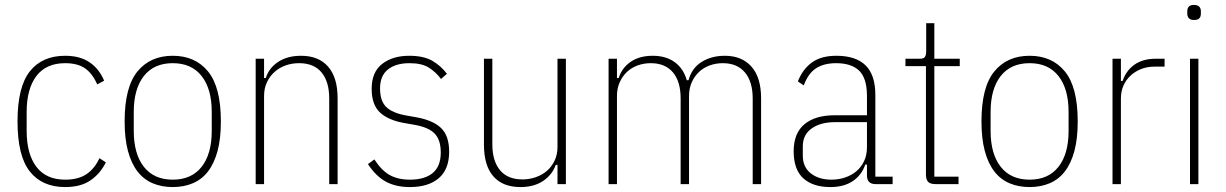

<svg xmlns="http://www.w3.org/2000/svg" viewBox="-20 -746 4966 778"><path d="M244 12Q151 12 101 -51Q51 -114 51 -254Q51 -394 101 -457Q151 -520 244 -520Q304 -520 343 -493.5Q382 -467 402 -419L374 -404Q354 -449 324 -469.5Q294 -490 244 -490Q167 -490 127.5 -438Q88 -386 88 -292V-216Q88 -122 127.5 -70Q167 -18 244 -18Q297 -18 330 -40Q363 -62 383 -105L409 -88Q386 -42 346.5 -15Q307 12 244 12Z M680 12Q635 12 598.5 -3.5Q562 -19 537 -51.5Q512 -84 498.5 -134Q485 -184 485 -254Q485 -393 537 -456.5Q589 -520 680 -520Q771 -520 823 -456.5Q875 -393 875 -254Q875 -184 861.5 -134Q848 -84 823 -51.5Q798 -19 761.5 -3.5Q725 12 680 12ZM680 -18Q756 -18 797 -70Q838 -122 838 -216V-292Q838 -386 797 -438Q756 -490 680 -490Q604 -490 563 -438Q522 -386 522 -292V-216Q522 -122 563 -70Q604 -18 680 -18Z M1016 0V-508H1050V-430H1057Q1070 -471 1107.5 -495.5Q1145 -520 1200 -520Q1271 -520 1309.5 -476Q1348 -432 1348 -348V0H1314V-347Q1314 -415 1283 -452.5Q1252 -490 1192 -490Q1163 -490 1137.5 -481Q1112 -472 1092.5 -454.5Q1073 -437 1061.5 -412.5Q1050 -388 1050 -357V0Z M1641 12Q1584 12 1543.5 -10Q1503 -32 1471 -81L1497 -100Q1526 -55 1559.5 -36.5Q1593 -18 1641 -18Q1701 -18 1733.5 -45Q1766 -72 1766 -128Q1766 -179 1741.5 -204.5Q1717 -230 1661 -240L1621 -247Q1555 -258 1520.5 -289.5Q1486 -321 1486 -386Q1486 -454 1528.5 -487Q1571 -520 1638 -520Q1697 -520 1732 -499.5Q1767 -479 1791 -447L1767 -426Q1747 -453 1718.5 -471.5Q1690 -490 1639 -490Q1584 -490 1552 -464.5Q1520 -439 1520 -388Q1520 -337 1545 -312.5Q1570 -288 1626 -278L1666 -271Q1734 -259 1767 -227.5Q1800 -196 1800 -131Q1800 -60 1758 -24Q1716 12 1641 12Z M2239 -78H2232Q2218 -38 2181 -13Q2144 12 2089 12Q2017 12 1979 -31.5Q1941 -75 1941 -160V-508H1975V-161Q1975 -94 2006 -56.5Q2037 -19 2097 -19Q2125 -19 2151 -28Q2177 -37 2196.5 -54Q2216 -71 2227.5 -95.5Q2239 -120 2239 -151V-508H2273V0H2239Z M2446 0V-508H2480V-430H2487Q2500 -471 2535.5 -495.5Q2571 -520 2625 -520Q2678 -520 2713.5 -494.5Q2749 -469 2763 -421H2770Q2783 -470 2823 -495Q2863 -520 2917 -520Q2986 -520 3025 -476Q3064 -432 3064 -348V0H3030V-347Q3030 -415 2998.5 -452.5Q2967 -490 2909 -490Q2881 -490 2856 -481Q2831 -472 2812.5 -454.5Q2794 -437 2783 -412.5Q2772 -388 2772 -357V0H2738V-347Q2738 -416 2706.5 -453Q2675 -490 2617 -490Q2589 -490 2564 -481Q2539 -472 2520.5 -454.5Q2502 -437 2491 -412.5Q2480 -388 2480 -357V0Z M3528 0Q3493 0 3493 -35V-79H3486Q3472 -37 3436 -12.5Q3400 12 3345 12Q3274 12 3235 -23.5Q3196 -59 3196 -133Q3196 -206 3239.5 -242.5Q3283 -279 3363 -279H3493V-357Q3493 -429 3461.5 -459.5Q3430 -490 3368 -490Q3319 -490 3287 -469.5Q3255 -449 3237 -400L3213 -416Q3232 -465 3269.5 -492.5Q3307 -520 3369 -520Q3448 -520 3487.5 -481Q3527 -442 3527 -361V-30H3597V0ZM3349 -18Q3379 -18 3405 -27Q3431 -36 3450.5 -52.5Q3470 -69 3481.5 -93.5Q3493 -118 3493 -150V-251H3363Q3305 -251 3269 -225.5Q3233 -200 3233 -153V-116Q3233 -69 3265.5 -43.5Q3298 -18 3349 -18Z M3771 0Q3750 0 3741 -9Q3732 -18 3732 -39V-478H3649V-508H3708Q3723 -508 3728 -515.5Q3733 -523 3733 -538V-652H3766V-508H3869V-478H3766V-30H3864V0Z M4152 12Q4107 12 4070.5 -3.5Q4034 -19 4009 -51.5Q3984 -84 3970.5 -134Q3957 -184 3957 -254Q3957 -393 4009 -456.5Q4061 -520 4152 -520Q4243 -520 4295 -456.5Q4347 -393 4347 -254Q4347 -184 4333.5 -134Q4320 -84 4295 -51.5Q4270 -19 4233.5 -3.5Q4197 12 4152 12ZM4152 -18Q4228 -18 4269 -70Q4310 -122 4310 -216V-292Q4310 -386 4269 -438Q4228 -490 4152 -490Q4076 -490 4035 -438Q3994 -386 3994 -292V-216Q3994 -122 4035 -70Q4076 -18 4152 -18Z M4488 0V-508H4522V-418H4529Q4543 -460 4577 -484Q4611 -508 4663 -508H4699V-476H4657Q4629 -476 4604.5 -466.5Q4580 -457 4561.5 -440Q4543 -423 4532.5 -399.5Q4522 -376 4522 -347V0Z M4819 -665Q4804 -665 4797.5 -672Q4791 -679 4791 -690V-701Q4791 -712 4797 -719Q4803 -726 4818 -726Q4833 -726 4839.5 -719Q4846 -712 4846 -701V-690Q4846 -679 4840 -672Q4834 -665 4819 -665ZM4802 -508H4836V0H4802Z"/></svg>

Font: IBM Plex Sans Condensed ExtraLight
Style: Regular
Weight: 200
Width: 3
Designer: Mike Abbink, Paul van der Laan, Pieter van Rosmalen
Foundry: Bold Monday
Version: Version 1.3